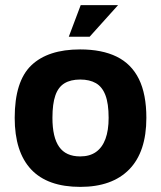

<svg xmlns="http://www.w3.org/2000/svg" viewBox="-20 -716 630 751"><path d="M294.1 15Q165.9 15 101.7 -53.4Q37.5 -121.9 37.5 -255Q37.5 -398.3 102.6 -460.5Q167.7 -522.7 293.5 -522.7Q378.7 -522.7 436.4 -494.4Q494 -466.1 523.3 -406.9Q552.5 -347.7 552.5 -255Q552.5 -122.2 485.7 -53.6Q418.8 15 294.1 15ZM293.8 -104.2Q331 -104.2 355.5 -121.6Q380.1 -139 392.5 -172.7Q404.9 -206.3 404.9 -255Q404.9 -311.2 392.3 -343.8Q379.8 -376.5 355.1 -390.7Q330.4 -404.9 293.8 -404.9Q256.2 -404.9 232 -390.1Q207.8 -375.3 196.5 -342.6Q185.1 -310 185.1 -255Q185.1 -178.9 211.4 -141.6Q237.6 -104.2 293.8 -104.2ZM249.1 -572.4 295.6 -695.8H441.7L330.7 -572.4Z"/></svg>

Font: Maven Pro
Style: Regular
Weight: 400
Designer: Joe Prince
Foundry: Joe Prince
Version: Version 2.103